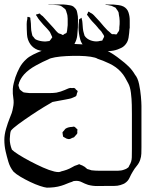

<svg xmlns="http://www.w3.org/2000/svg" viewBox="-26 -787 672 885"><path d="M257 69Q241 74 224 76Q207 78 190 78Q179 77 158 70Q137 63 113 51.5Q89 40 68 27.5Q47 15 36 4Q20 -16 12.5 -41.5Q5 -67 0 -89Q-6 -115 -6 -143Q-6 -166 2 -193.5Q10 -221 19 -243Q24 -254 28 -266Q32 -278 34 -291Q39 -313 35.5 -334Q32 -355 33 -377Q34 -391 37.5 -404.5Q41 -418 45 -431Q53 -454 64.5 -475.5Q76 -497 95 -514Q106 -525 127 -535.5Q148 -546 172 -555Q196 -564 217 -570.5Q238 -577 249 -580Q260 -583 289.5 -584Q319 -585 354.5 -582.5Q390 -580 419.5 -574Q449 -568 460 -557Q479 -548 496.5 -536.5Q514 -525 530 -512Q549 -498 566.5 -481Q584 -464 596 -443Q609 -428 615 -399.5Q621 -371 623.5 -342.5Q626 -314 626 -299V-108Q626 -94 625.5 -79Q625 -64 620 -50Q615 -35 604.5 -22.5Q594 -10 586 4Q578 17 571 32.5Q564 48 550 57Q546 60 540 62Q534 64 529 66Q516 70 500 70Q484 70 470 70Q448 70 425 70.5Q402 71 380 65Q365 60 350.5 52.5Q336 45 319 47Q315 47 312 48Q309 49 306 51Q293 55 281.5 60Q270 65 257 69ZM565 -403Q558 -417 550 -430.5Q542 -444 531 -456Q510 -479 478.5 -494Q447 -509 424 -516Q415 -522 392 -525.5Q369 -529 339.5 -529.5Q310 -530 280.5 -528.5Q251 -527 228 -523Q205 -519 196 -513Q174 -504 140 -485.5Q106 -467 85 -444Q78 -436 72 -426.5Q66 -417 62 -406Q62 -404 61 -401Q60 -398 59 -396Q59 -392 60.5 -388Q62 -384 63 -381Q63 -380 63.5 -378Q64 -376 68 -372Q71 -370 74.5 -367Q78 -364 81 -362Q87 -360 95.5 -359.5Q104 -359 110 -358H173Q188 -358 203.5 -358Q219 -358 234 -360Q244 -362 253.5 -365Q263 -368 272 -372Q277 -374 283.5 -377Q290 -380 295 -381Q297 -382 300 -381.5Q303 -381 306 -381Q308 -381 311.5 -381.5Q315 -382 317 -381Q322 -379 324 -374Q326 -373 329 -370.5Q332 -368 332 -366Q332 -365 331 -362.5Q330 -360 329 -358Q328 -356 327.5 -351.5Q327 -347 325 -345Q323 -342 318 -340.5Q313 -339 310 -337Q302 -333 292.5 -331.5Q283 -330 275 -328Q260 -325 245 -322.5Q230 -320 216 -317Q205 -311 177 -294Q149 -277 117 -255.5Q85 -234 58.5 -214.5Q32 -195 24 -184Q21 -175 20.5 -165.5Q20 -156 19 -146Q19 -122 29 -97Q38 -88 61 -73.5Q84 -59 113.5 -43.5Q143 -28 172 -15Q201 -2 224 3.5Q247 9 256 3Q269 0 281.5 -4.5Q294 -9 306 -16Q312 -20 318 -22.5Q324 -25 331 -27Q333 -28 335.5 -29Q338 -30 339 -30Q341 -30 343 -28.5Q345 -27 346 -27Q350 -26 353 -24.5Q356 -23 359 -21Q364 -19 368 -15Q372 -11 376 -8Q381 -7 386.5 -5Q392 -3 396 -2Q405 -1 414 -0.5Q423 0 431 0H487Q501 0 517 0Q533 0 546 -5Q555 -7 565 -15Q568 -18 570 -24Q581 -41 581.5 -61.5Q582 -82 582 -101V-261Q582 -276 581.5 -303.5Q581 -331 577.5 -359Q574 -387 565 -403ZM281 -148 270 -154Q269 -155 267.5 -155.5Q266 -156 265 -157Q264 -159 264 -162.5Q264 -166 263 -168L262 -177Q263 -179 265 -181Q267 -183 268 -184Q272 -190 275 -193Q282 -198 290.5 -200Q299 -202 306 -202Q308 -202 311.5 -203Q315 -204 316 -203Q319 -202 322 -199Q325 -196 327 -194Q328 -193 329 -192.5Q330 -192 331 -190Q332 -188 330 -184Q330 -182 330.5 -177.5Q331 -173 329 -170Q328 -169 326 -166.5Q324 -164 322 -162L315 -154Q312 -153 308.5 -152Q305 -151 302 -149Q300 -148 298 -147Q296 -146 294 -146Q290 -145 281 -148ZM543 -757Q560 -748 566 -730.5Q572 -713 572 -693.5Q572 -674 572 -657L571 -655Q570 -635 566.5 -613Q563 -591 547 -576Q541 -570 532.5 -566Q524 -562 516 -559Q497 -552 474.5 -551.5Q452 -551 431 -551Q418 -552 404.5 -554Q391 -556 380 -562Q352 -576 344 -604.5Q336 -633 336 -661Q336 -668 336.5 -674Q337 -680 338 -687Q338 -689 338 -693Q338 -697 339 -698Q341 -700 343.5 -701Q346 -702 347 -703Q347 -703 347.5 -704Q348 -705 349 -705Q351 -704 350.5 -702.5Q350 -701 351 -699Q352 -695 353 -691Q354 -687 354 -682Q355 -669 356 -656.5Q357 -644 361 -632Q362 -630 362.5 -627Q363 -624 364 -622Q374 -607 393 -600.5Q412 -594 429 -597Q435 -599 440 -599Q441 -600 442.5 -599.5Q444 -599 445 -600Q447 -602 447 -603.5Q447 -605 448 -606Q449 -608 451.5 -612.5Q454 -617 454 -619Q454 -622 451 -626.5Q448 -631 446 -634Q442 -642 435.5 -648Q429 -654 424 -661Q416 -671 407 -680Q398 -689 390 -699L379 -714Q375 -718 375 -720Q375 -722 378 -725Q378 -727 379.5 -730Q381 -733 382 -733Q383 -734 385.5 -732Q388 -730 389 -729Q392 -728 395 -726Q398 -724 401 -722Q404 -720 407 -716.5Q410 -713 412 -711Q423 -700 433 -688.5Q443 -677 453 -665Q459 -659 464.5 -652.5Q470 -646 477 -641Q480 -639 483 -635.5Q486 -632 490 -630Q492 -629 496 -629.5Q500 -630 503 -629Q505 -629 507.5 -628.5Q510 -628 511 -629Q513 -629 514 -632Q515 -635 516 -636Q518 -638 520 -641Q522 -644 523 -647Q524 -650 524 -654Q524 -658 524 -661Q526 -675 525.5 -690.5Q525 -706 522 -719Q521 -723 521 -726.5Q521 -730 519 -733Q518 -736 515.5 -739Q513 -742 511 -745Q509 -749 506 -752L499 -755Q489 -761 479 -762Q471 -764 466 -764Q464 -765 462 -765Q461 -766 460 -765.5Q459 -765 459 -766Q461 -767 465 -766.5Q469 -766 470 -766H497Q508 -765 520.5 -763.5Q533 -762 543 -757ZM326 -741Q328 -738 328.5 -734.5Q329 -731 330 -728Q334 -712 333.5 -695.5Q333 -679 333 -663V-661Q332 -642 330 -623.5Q328 -605 319 -588Q318 -586 316.5 -583Q315 -580 313 -578Q304 -568 290.5 -562.5Q277 -557 263 -554Q250 -552 236.5 -551.5Q223 -551 209 -551Q194 -551 178 -551.5Q162 -552 148 -557Q127 -565 114 -583Q100 -603 98.5 -628Q97 -653 97 -676Q97 -688 100 -700Q100 -701 100 -704.5Q100 -708 101 -709Q103 -710 104.5 -709Q106 -708 107 -708Q109 -707 110.5 -707.5Q112 -708 113 -706Q114 -705 114 -700Q114 -695 115 -693Q117 -678 117 -662.5Q117 -647 121 -632Q122 -629 122.5 -626Q123 -623 124 -621Q126 -619 128 -617Q130 -615 131 -613Q134 -608 139 -605Q141 -604 144 -603Q147 -602 149 -601Q168 -595 186 -596Q189 -597 194 -597Q199 -597 202 -598Q204 -600 207 -604Q210 -608 212 -611Q215 -614 215 -615Q215 -615 213 -620L207 -633Q205 -639 200 -644.5Q195 -650 191 -655Q182 -664 173.5 -673.5Q165 -683 157 -693Q150 -701 144 -712Q143 -713 141 -716Q139 -719 140 -719Q140 -720 143.5 -721Q147 -722 148 -722Q150 -722 152.5 -723.5Q155 -725 156 -725Q160 -723 162 -719Q172 -713 178 -705L221 -658Q226 -652 232 -645Q238 -638 245 -633Q248 -632 252 -631Q256 -630 259 -628Q261 -627 262.5 -626Q264 -625 265 -626Q266 -626 269 -629Q271 -631 275.5 -632.5Q280 -634 281 -636Q282 -638 282 -640.5Q282 -643 283 -644L286 -671Q286 -685 286 -700.5Q286 -716 281 -729Q280 -732 279 -736Q278 -740 276 -743Q274 -746 270 -748.5Q266 -751 263 -754Q254 -762 241 -763Q228 -764 217 -765H196Q196 -766 201 -766H223Q237 -766 252 -766.5Q267 -767 281 -765Q289 -764 297.5 -762.5Q306 -761 312 -757Q315 -755 320 -749.5Q325 -744 326 -741Z"/></svg>

Font: Rubik Vinyl
Style: Regular
Weight: 400
Designer: Hubert and Fischer, NaN
Foundry: Hubert and Fischer, NaN
Version: Version 2.200